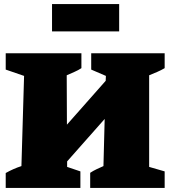

<svg xmlns="http://www.w3.org/2000/svg" viewBox="-20 -921 839 941"><path d="M8 0V-73Q45 -94 85 -107L98 -549L8 -580V-660H379V-587Q364 -577 344.5 -568.5Q325 -560 307 -552L308 -310L498 -525L499 -549L427 -580V-660H787V-587Q770 -577 750.5 -568.5Q731 -560 711 -552V-103L787 -81V0H422V-74Q437 -84 454 -92Q471 -100 487 -107L493 -338L309 -130V-103L374 -81V0ZM235 -767V-901H564V-767Z"/></svg>

Font: Piazzolla SC Black
Style: Regular
Weight: 900
Designer: Juan Pablo del Peral
Foundry: Huerta Tipografica
Version: Version 1.330